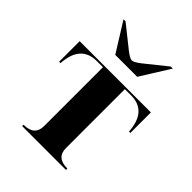

<svg xmlns="http://www.w3.org/2000/svg" viewBox="-211 -855 968 968"><g transform="rotate(45 273.5 -371.0)"><path d="M273.4 -625Q288.1 -625 320.3 -650.4L434.6 -742.2H449.2L351.6 -585.9H195.3L97.7 -742.2H112.3L227.5 -650.4Q259.8 -625 273.4 -625ZM151.4 -498Q38.1 -498 29.3 -361.3H19.5V-507.8H527.3V-361.3H517.6Q508.8 -498 396 -498H351.6V-78.1Q351.6 -9.8 429.7 -9.8V0H117.2V-9.8Q195.3 -9.8 195.3 -78.1V-498Z"/></g></svg>

Font: spinweradC
Style: Bold
Weight: 700
Width: 7
Version: Version 0.3